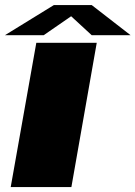

<svg xmlns="http://www.w3.org/2000/svg" viewBox="-28 -760 550 780"><path d="M15.5 0 119.5 -586H365L262 0ZM-8 -617 191 -739.5H344.5L502.5 -617H344.5L261 -694L149.5 -617Z"/></svg>

Font: Anybody UltraExpanded ExtraBold
Style: Italic
Weight: 800
Width: 9
Italic angle: -10°
Designer: Tyler Finck
Foundry: Etcetera Type Company
Version: Version 1.010; ttfautohint (v1.8.3) -l 8 -r 50 -G 200 -x 14 